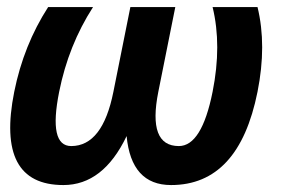

<svg xmlns="http://www.w3.org/2000/svg" viewBox="-20 -533 814 553"><path d="M118.7 -512.7H248Q177.2 -402.8 150.4 -268.6Q119.1 -112.3 185.1 -112.3Q275.4 -112.3 306.6 -268.6L355.5 -512.7H484.9L436 -268.6Q404.8 -112.3 495.1 -112.3Q561 -112.3 592.3 -268.6Q619.1 -402.8 592.3 -512.7H721.7Q748.5 -402.8 721.7 -268.6Q668 0 472.7 0Q357.9 0 344.7 -141.1Q277.3 0 162.6 0Q-32.7 0 21 -268.6Q47.9 -402.8 118.7 -512.7Z"/></svg>

Font: Sansation
Style: Bold Italic
Weight: 700
Designer: Bernd Montag
Version: Version 1.301